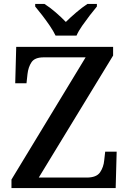

<svg xmlns="http://www.w3.org/2000/svg" viewBox="-20 -951 652 971"><path d="M38 0V-43L413 -661H201Q156 -661 139.5 -636.5Q123 -612 119 -576L114 -530H57L62 -714H552V-670L176 -53H418Q468 -53 486 -79.5Q504 -106 507 -140L512 -184H570L565 0ZM261 -771Q250 -794 232 -820.5Q214 -847 194 -873Q174 -899 158 -918V-931H205Q232 -914 261.5 -888.5Q291 -863 313 -840Q336 -863 366 -888.5Q396 -914 422 -931H470V-918Q454 -899 434 -873Q414 -847 395.5 -820.5Q377 -794 367 -771Z"/></svg>

Font: Noto Serif Bengali Medium
Style: Regular
Weight: 500
Designer: Juan Bruce, Universal Thirst, Indian Type Foundry and the Monotype Design Team.
Foundry: Monotype Imaging Inc.
Version: Version 2.003; ttfautohint (v1.8.4.7-5d5b)